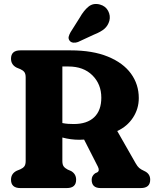

<svg xmlns="http://www.w3.org/2000/svg" viewBox="-20 -956 796 976"><path d="M685.5 -457.5Q685.5 -403 656 -358Q626.5 -313 576 -290L669.5 -126Q678.5 -110 687.5 -102.2Q696.5 -94.5 713 -87Q743.5 -73.5 743.5 -42.5Q743.5 0 695.5 0H491.5Q446 0 446 -42.5Q446 -62 463.5 -75L474.5 -80Q488 -88 477.5 -109L407.5 -246.5Q396 -245.5 384 -245.5Q361 -245.5 339 -248.5Q317 -251.5 297 -257V-137.5Q297 -119 303.8 -110Q310.5 -101 324 -94L341.5 -86.5Q367 -71.5 367 -42.5Q367 0 319.5 0H83.5Q36 0 36 -42.5Q36 -73.5 65 -88L83.5 -95.5Q97 -101.5 103.8 -110.5Q110.5 -119.5 110.5 -137.5V-562.5Q110.5 -580.5 103.8 -589.5Q97 -598.5 83.5 -604.5L65 -612Q36 -626.5 36 -657.5Q36 -700 83.5 -700H338.5Q451 -700 528.5 -668.2Q606 -636.5 645.8 -581.8Q685.5 -527 685.5 -457.5ZM297 -618V-330.5Q311.5 -327.5 326 -326.5Q340.5 -325.5 355 -325.5Q422.5 -325.5 458.8 -360Q495 -394.5 495 -459.5Q495 -528 449.8 -573Q404.5 -618 328 -618ZM385.5 -866.5Q406 -903 430.2 -922.5Q454.5 -942 488 -933Q517 -925 529.8 -900.5Q542.5 -876 536 -850.5Q529 -825.5 511 -809.8Q493 -794 457.5 -780L376.5 -742.5Q365 -738 352.8 -739.2Q340.5 -740.5 334 -749Q326.5 -759 329.2 -769.8Q332 -780.5 338.5 -792Z"/></svg>

Font: Fraunces 72pt S100
Style: Bold
Weight: 700
Version: Version 1.000; ttfautohint (v1.8.3)